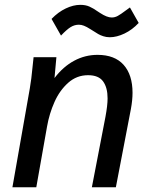

<svg xmlns="http://www.w3.org/2000/svg" viewBox="-20 -792 640 812"><path d="M117.5 -507.5 122 -550H218.5L210.5 -462Q247.5 -510.5 293.8 -535.2Q340 -560 392.5 -560Q465 -560 502.8 -517.8Q540.5 -475.5 540.5 -399.5Q540.5 -368.5 533.5 -330.5L470 0H368.5L426 -298Q435 -346.5 435 -376Q435 -421.5 416 -447.8Q397 -474 352.5 -474Q304.5 -474 268.5 -442Q232.5 -410 210.5 -360.8Q188.5 -311.5 179 -257L133.5 0H32.5L106 -417.5Q113 -458 117.5 -507.5ZM362.5 -668.5Q346 -679 335 -683.2Q324 -687.5 313.5 -687.5Q295 -687.5 278.5 -677.2Q262 -667 238 -641.5L198 -712Q226 -741 258 -756.2Q290 -771.5 319.5 -771.5Q342 -771.5 358.2 -764.2Q374.5 -757 393.5 -743.5L403.5 -737Q432.5 -718 452.5 -718Q466 -718 478.2 -724.8Q490.5 -731.5 513 -748.5L529.5 -760.5L566.5 -695Q539.5 -666 506.5 -650.2Q473.5 -634.5 444.5 -634.5Q429.5 -634.5 416.8 -638.8Q404 -643 395.5 -648Q387 -653 362.5 -668.5Z"/></svg>

Font: JuliaMono Medium
Style: Italic
Weight: 500
Italic angle: -9°
Monospace: yes
Designer: cormullion
Foundry: corm
Version: Version 0.054; ttfautohint (v1.8.4)